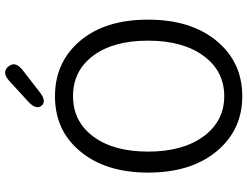

<svg xmlns="http://www.w3.org/2000/svg" viewBox="-132 -856 1000 777"><g transform="rotate(-90 368.5 -467.0)"><path d="M146 -644Q230 -745 368 -745Q506 -745 592 -643.5Q678 -542 678 -368.5Q678 -195 592 -91Q506 13 368.5 13Q231 13 145 -91Q59 -195 59 -368Q59 -541 146 -644ZM205.5 -144Q267 -60 368.5 -60Q470 -60 531.5 -144Q593 -228 593 -368.5Q593 -509 532 -590.5Q471 -672 368.5 -672Q266 -672 205 -590Q144 -508 144 -368Q144 -228 205.5 -144ZM385 -807Q348 -778 330 -799Q312 -821 346 -853L429 -929Q465 -962 488 -934Q512 -906 474 -876Z"/></g></svg>

Font: Resource Han Rounded KR Normal
Style: Regular
Weight: 350
Designer: Cyano Hao (round all glyphs); Ryoko NISHIZUKA 西塚涼子 (kana, bopomofo & ideographs); Paul D. Hunt (Latin, Greek & Cyrillic)
Foundry: Cyano Hao
Version: 0.990